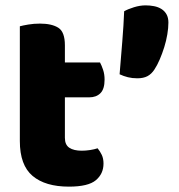

<svg xmlns="http://www.w3.org/2000/svg" viewBox="-20 -681 668 716"><path d="M556 -422Q545 -405 530 -397Q515 -389 492 -389Q473 -389 457 -393Q441 -397 426 -404Q431 -465 436 -526Q441 -587 443 -639Q457 -647 479.5 -654Q502 -661 523 -661Q539 -661 554.5 -658Q570 -655 582 -647.5Q594 -640 601 -627.5Q608 -615 608 -597Q608 -577 604 -553Q600 -529 592.5 -505Q585 -481 575.5 -459Q566 -437 556 -422ZM222 -167Q222 -141 238.5 -130Q255 -119 285 -119Q300 -119 316 -121.5Q332 -124 344 -128Q353 -117 359.5 -103.5Q366 -90 366 -71Q366 -33 337.5 -9Q309 15 237 15Q149 15 101.5 -25Q54 -65 54 -155V-583Q65 -586 85.5 -589.5Q106 -593 129 -593Q173 -593 197.5 -577.5Q222 -562 222 -512V-448H353Q359 -437 364.5 -420.5Q370 -404 370 -384Q370 -349 354.5 -333.5Q339 -318 313 -318H222Z"/></svg>

Font: Baloo Bhai
Style: Regular
Weight: 400
Designer: Supriya Tembe, Noopur Datye and Ek Type
Foundry: Ek Type
Version: Version 1.100;PS 1.000;hotconv 1.0.88;makeotf.lib2.5.647800;